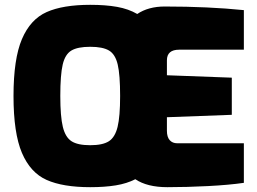

<svg xmlns="http://www.w3.org/2000/svg" viewBox="-20 -770 1067 796"><path d="M672 -520V-458L941 -448V-294L672 -284V-228Q672 -202 683.5 -189Q695 -176 715 -176H991V-12Q929 -3 841.5 1.5Q754 6 674 6Q590 6 541 -27Q506 -9 460 -1.5Q414 6 354 6Q241 6 173.5 -24Q106 -54 71 -136Q36 -218 36 -372Q36 -526 71 -608Q106 -690 173.5 -720Q241 -750 354 -750Q418 -750 465.5 -741.5Q513 -733 549 -712Q595 -743 663 -743Q843 -743 991 -728V-564H723Q672 -564 672 -520ZM478 -372Q478 -460 468 -502.5Q458 -545 432 -560.5Q406 -576 354 -576Q302 -576 276 -560.5Q250 -545 240 -502.5Q230 -460 230 -372Q230 -287 240.5 -244Q251 -201 276.5 -184.5Q302 -168 354 -168Q406 -168 431.5 -184.5Q457 -201 467.5 -244Q478 -287 478 -372Z"/></svg>

Font: Exo Black
Style: Regular
Weight: 900
Designer: Natanael Gama
Foundry: Natanael Gama
Version: Version 1.500; ttfautohint (v1.6)